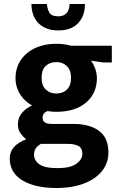

<svg xmlns="http://www.w3.org/2000/svg" viewBox="-20 -707 612 965"><path d="M58 -315Q58 -354 73.5 -386Q89 -418 116.5 -440.5Q144 -463 181.5 -475Q219 -487 264 -487Q281 -487 301 -484.5Q321 -482 338 -477H542V-393H499L437 -402Q450 -386 458.5 -362Q467 -338 467 -314Q467 -238 412.5 -191.5Q358 -145 263 -145Q238 -145 219 -149Q194 -139 194 -116Q194 -100 205 -92Q216 -84 244 -84H351Q430 -84 477.5 -49.5Q525 -15 525 61Q525 100 506.5 132.5Q488 165 454 188.5Q420 212 372 225Q324 238 265 238Q156 238 92.5 199.5Q29 161 29 89Q29 56 51 31.5Q73 7 112 -7Q98 -17 84 -35.5Q70 -54 70 -82Q70 -115 90 -139Q110 -163 141 -177Q126 -185 111.5 -197.5Q97 -210 85 -227Q73 -244 65.5 -266Q58 -288 58 -315ZM186 16Q171 24 161 37Q151 50 151 70Q151 99 177.5 118.5Q204 138 269 138Q334 138 364 116Q394 94 394 66Q394 38 375 27Q356 16 316 16ZM337 -316Q337 -355 316 -375Q295 -395 263 -395Q230 -395 209.5 -375Q189 -355 189 -317Q189 -277 210 -257Q231 -237 263 -237Q296 -237 316.5 -257Q337 -277 337 -316ZM216 -687Q218 -658 229.5 -641.5Q241 -625 273 -625Q327 -625 330 -687H407Q407 -627 372.5 -590.5Q338 -554 273 -554Q237 -554 211.5 -565Q186 -576 169.5 -594.5Q153 -613 145.5 -637Q138 -661 138 -687Z"/></svg>

Font: Mukta Mahee
Style: Bold
Weight: 700
Designer: Shuchita Grover, Noopur Datye, Girish Dalvi, Yashodeep Gholap
Foundry: Ek Type
Version: Version 2.538;PS 1.000;hotconv 16.6.51;makeotf.lib2.5.65220;